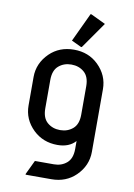

<svg xmlns="http://www.w3.org/2000/svg" viewBox="-104 -830 773 1105"><g transform="rotate(10 283.0 -277.5)"><path d="M170.9 -185.5Q170.9 -129.4 201.4 -103.3Q231.9 -77.1 275.9 -77.1Q319.8 -77.1 350.3 -103.3Q380.9 -129.4 380.9 -185.5V-351.6Q380.9 -407.7 350.3 -433.8Q319.8 -460 275.9 -460Q231.9 -460 201.4 -433.8Q170.9 -407.7 170.9 -351.6ZM73.2 -185.5V-351.6Q73.2 -432.1 133.8 -491.7Q190.4 -546.9 275.9 -546.9Q361.3 -546.9 418 -491.7Q478.5 -432.6 478.5 -351.6V14.6Q478.5 95.2 418 154.8Q361.3 210 275.9 210H125.5V205.1L164.6 123H275.9Q319.8 123 350.3 96.9Q380.9 70.8 380.9 14.6V-31.7Q343.8 9.8 275.9 9.8Q191.4 9.8 133.8 -45.4Q73.2 -104 73.2 -185.5ZM333.5 -764.6H338.4L424.3 -723.6L316.4 -569.3H311.5L254.4 -596.2Z"/></g></svg>

Font: Nova Round
Style: Book
Weight: 400
Version: Version 2.000